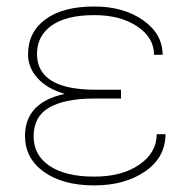

<svg xmlns="http://www.w3.org/2000/svg" viewBox="-20 -558 588 588"><path d="M56.6 -141.6Q56.6 -244.1 178.2 -270.5Q125.5 -285.6 95.7 -317.9Q65.9 -350.1 65.9 -391.6Q65.9 -459.5 119.1 -498.8Q172.4 -538.1 268.6 -538.1Q358.4 -538.1 418.2 -496.1Q478 -454.1 478 -390.1H451.7Q451.7 -442.9 400.1 -477.3Q348.6 -511.7 268.6 -511.7Q183.6 -511.7 138.4 -480Q93.3 -448.2 93.3 -393.1Q93.3 -283.2 272.5 -283.2H350.6V-256.3H264.2Q176.3 -255.4 129.6 -228Q83 -200.7 83 -140.1Q83 -82.5 132.1 -49.8Q181.2 -17.1 268.6 -17.1Q354 -17.1 407 -54Q460 -90.8 460 -147H486.8Q486.8 -76.2 424.6 -33.2Q362.3 9.8 268.6 9.8Q172.4 9.8 114.5 -31.7Q56.6 -73.2 56.6 -141.6Z"/></svg>

Font: Roboto Thin
Style: Regular
Weight: 250
Designer: Google
Version: Version 2.134; 2016